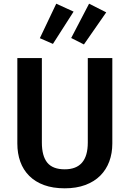

<svg xmlns="http://www.w3.org/2000/svg" viewBox="-20 -1006 702 1041"><path d="M589 -228Q589 -175 572.5 -130.5Q556 -86 523.5 -53.5Q491 -21 442.5 -3Q394 15 331 15Q267 15 219 -2.5Q171 -20 138.5 -52.5Q106 -85 90 -129.5Q74 -174 74 -228V-691H207V-233Q207 -160 236.5 -124Q266 -88 331 -88Q456 -88 456 -233V-691H589ZM196 -799 285 -986 379 -943 267 -768ZM366 -800 463 -986 556 -939 435 -765Z"/></svg>

Font: Qnwhxotralxmqkhsjrfbfhwcoqn
Style: Regular
Weight: 500
Designer: Carrois Corporate & Edenspiekermann
Foundry: Carrois Corporate GbR & Edenspiekermann AG
Version: Version 2.001